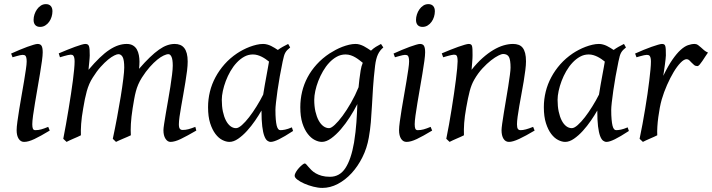

<svg xmlns="http://www.w3.org/2000/svg" viewBox="-20 -671 3468 935"><path d="M222.2 -35.2Q199.2 -21.5 180.9 -11.2Q162.6 -1 147.5 6.1Q132.3 13.2 120.1 16.6Q107.9 20 97.2 20Q80.6 20 70.8 4.6Q61 -10.7 61 -37.1Q61 -51.8 64.7 -78.9Q68.4 -106 73.7 -138.9Q79.1 -171.9 85.4 -207.8Q91.8 -243.7 97.2 -276.1Q102.5 -308.6 106.2 -333.7Q109.9 -358.9 109.9 -371.1Q109.9 -382.3 108.4 -388.9Q106.9 -395.5 104.5 -398.7Q102.1 -401.9 98.1 -402.8Q94.2 -403.8 89.8 -403.8Q85.9 -403.8 77.9 -402.1Q69.8 -400.4 61.5 -397.9Q52.2 -395.5 41 -392.1L34.2 -410.2Q54.7 -419.4 75 -428Q95.2 -436.5 112.8 -442.9Q130.4 -449.2 143.6 -453.1Q156.7 -457 163.1 -457Q176.8 -457 182.4 -447.8Q188 -438.5 188 -416Q188 -401.9 184.3 -374.3Q180.7 -346.7 174.8 -312.5Q168.9 -278.3 162.6 -241Q156.2 -203.6 150.4 -169.4Q144.5 -135.3 140.9 -107.7Q137.2 -80.1 137.2 -65.9Q137.2 -50.8 140.4 -43.9Q143.6 -37.1 151.9 -37.1Q167 -37.1 180.9 -41Q194.8 -44.9 214.8 -53.2ZM235.4 -616.2Q235.4 -602.5 231.2 -589.1Q227.1 -575.7 219.2 -564.7Q211.4 -553.7 200.2 -546.9Q189 -540 175.3 -540Q160.2 -540 151.9 -548.8Q143.6 -557.6 143.6 -574.2Q143.6 -587.4 147.9 -600.8Q152.3 -614.3 160.2 -625.5Q168 -636.7 179 -643.8Q189.9 -650.9 203.6 -650.9Q218.8 -650.9 227.1 -641.8Q235.4 -632.8 235.4 -616.2Z M936 -35.2Q890.6 -8.8 860.8 5.6Q831.1 20 810.1 20Q795.9 20 785.9 4.6Q775.9 -10.7 775.9 -37.1Q775.9 -45.9 779.3 -67.9Q782.7 -89.8 787.6 -119.4Q792.5 -148.9 798.6 -182.6Q804.7 -216.3 809.6 -248.3Q814.5 -280.3 817.9 -307.6Q821.3 -335 821.3 -351.1Q821.3 -381.3 815.2 -394.3Q809.1 -407.2 800.3 -407.2Q791 -407.2 776.9 -400.6Q762.7 -394 745.6 -380.1Q728.5 -366.2 709.2 -344.5Q689.9 -322.8 670.9 -293Q660.2 -275.9 653.1 -259.3Q646 -242.7 641.4 -224.9Q636.7 -207 633.3 -187.3Q629.9 -167.5 626 -144Q619.1 -99.6 617.4 -67.9Q615.7 -36.1 617.2 -12.2Q610.4 -8.8 600.6 -4.6Q590.8 -0.5 580.6 3.9Q570.3 8.3 560.8 12.5Q551.3 16.6 544.9 20L529.3 4.9Q540 -44.9 550 -98.6Q560.1 -152.3 567.9 -200.4Q575.7 -248.5 580.3 -286.1Q585 -323.7 585 -341.8Q585 -378.9 577.4 -393.1Q569.8 -407.2 556.2 -407.2Q549.8 -407.2 536.6 -400.9Q523.4 -394.5 506.3 -380.6Q489.3 -366.7 470 -345.2Q450.7 -323.7 432.1 -293.9Q421.9 -278.3 414.8 -261.7Q407.7 -245.1 402.6 -226.8Q397.5 -208.5 393.3 -188Q389.2 -167.5 385.3 -144Q377.4 -99.6 375.2 -67.6Q373 -35.6 374 -12.2Q367.7 -8.8 358.2 -4.6Q348.6 -0.5 338.6 3.9Q328.6 8.3 319.3 12.5Q310.1 16.6 304.2 20L288.1 4.9Q294.9 -29.3 301.5 -66.7Q308.1 -104 314.2 -141.1Q320.3 -178.2 325.7 -213.6Q331.1 -249 335 -279.3Q338.9 -309.6 341.1 -333.3Q343.3 -356.9 343.3 -371.1Q343.3 -382.3 341.8 -388.9Q340.3 -395.5 337.6 -399.2Q335 -402.8 331.5 -403.8Q328.1 -404.8 324.2 -404.8Q319.3 -404.8 310.8 -402.8Q302.2 -400.9 293.5 -398.4Q283.2 -395.5 272 -392.1L266.1 -411.1Q286.6 -419.9 307.1 -428.2Q327.6 -436.5 345.2 -442.9Q362.8 -449.2 376 -453.1Q389.2 -457 395 -457Q402.3 -457 406.7 -454.6Q411.1 -452.1 413.3 -446Q415.5 -439.9 416.3 -429Q417 -418 417 -400.9Q417 -395.5 416.3 -387.5Q415.5 -379.4 414.8 -369.9Q414.1 -360.4 412.8 -350.1Q411.6 -339.8 411.1 -331.1Q439.9 -365.2 465.1 -389.4Q490.2 -413.6 512.9 -428.5Q535.6 -443.4 556.4 -450.2Q577.1 -457 597.2 -457Q615.2 -457 627.4 -449.7Q639.6 -442.4 646.5 -430.2Q653.3 -418 656.2 -402.6Q659.2 -387.2 659.2 -371.1Q659.2 -361.8 658.7 -354.2Q658.2 -346.7 657.2 -335.9Q685.5 -368.7 709.5 -391.6Q733.4 -414.6 754.2 -429.2Q774.9 -443.8 793.7 -450.4Q812.5 -457 831.1 -457Q845.2 -457 856.9 -452.4Q868.7 -447.8 877 -437.5Q885.3 -427.2 889.6 -410.9Q894 -394.5 894 -371.1Q894 -352.5 890.9 -326.4Q887.7 -300.3 882.8 -271Q877.9 -241.7 872.6 -210.9Q867.2 -180.2 862.3 -152.6Q857.4 -125 854.2 -102.3Q851.1 -79.6 851.1 -65.9Q851.1 -49.3 856 -43.7Q860.8 -38.1 869.1 -38.1Q883.3 -38.1 897.2 -41.7Q911.1 -45.4 931.2 -53.2Z M1261.7 -210.4Q1265.1 -232.4 1269.3 -256.1Q1273.4 -279.8 1277.6 -301.8Q1281.7 -323.7 1284.9 -342Q1288.1 -360.4 1290 -371.1Q1282.7 -377 1273.9 -383.1Q1265.1 -389.2 1255.1 -394.3Q1245.1 -399.4 1234.1 -402.6Q1223.1 -405.8 1211.4 -405.8Q1189 -405.8 1169.2 -394.8Q1149.4 -383.8 1132.6 -365.7Q1115.7 -347.7 1102.3 -324.5Q1088.9 -301.3 1079.6 -276.6Q1070.3 -252 1065.2 -228Q1060.1 -204.1 1060.1 -185.1Q1060.1 -153.3 1065.4 -127.9Q1070.8 -102.5 1080.1 -84.5Q1089.4 -66.4 1102.1 -56.6Q1114.7 -46.9 1129.4 -46.9Q1141.1 -46.9 1158 -61.8Q1174.8 -76.7 1193.1 -100.3Q1211.4 -124 1229.5 -153.1Q1247.6 -182.1 1261.7 -210.4ZM1407.2 -33.2Q1364.7 -5.4 1338.6 7.3Q1312.5 20 1298.3 20Q1289.6 20 1281.5 13.9Q1273.4 7.8 1267.1 -9Q1260.7 -25.9 1257.1 -55.7Q1253.4 -85.4 1253.4 -132.8Q1240.7 -110.4 1222.4 -83.7Q1204.1 -57.1 1183.1 -33.9Q1162.1 -10.7 1139.9 4.6Q1117.7 20 1097.2 20Q1081.1 20 1062.7 10.7Q1044.4 1.5 1029.1 -18.8Q1013.7 -39.1 1003.4 -71Q993.2 -103 993.2 -148.9Q993.2 -187.5 1002.2 -224.4Q1011.2 -261.2 1029.3 -294.9Q1047.4 -328.6 1073.5 -358.2Q1099.6 -387.7 1134.3 -411.1Q1147.5 -419.9 1163.3 -428.2Q1179.2 -436.5 1196 -442.9Q1212.9 -449.2 1229.5 -453.1Q1246.1 -457 1261.2 -457Q1271.5 -457 1281.2 -454.3Q1291 -451.7 1300 -447.3Q1309.1 -442.9 1317.4 -437.7Q1325.7 -432.6 1333 -427.7Q1344.2 -436 1356.9 -443.1Q1369.6 -450.2 1383.3 -457L1393.1 -439.9Q1384.8 -433.1 1379.4 -427.7Q1374 -422.4 1369.9 -415.3Q1365.7 -408.2 1362.8 -397.9Q1359.9 -387.7 1356.4 -371.1Q1349.1 -335.9 1342.5 -299.1Q1335.9 -262.2 1331.3 -229.5Q1326.7 -196.8 1324 -171.9Q1321.3 -147 1321.3 -136.2Q1321.3 -108.4 1323 -89.4Q1324.7 -70.3 1327.6 -58.8Q1330.6 -47.4 1335 -42.2Q1339.4 -37.1 1345.2 -37.1Q1355 -37.1 1368.4 -39.8Q1381.8 -42.5 1401.4 -50.8Z M1582.5 -46.9Q1592.8 -46.9 1610.4 -63.2Q1627.9 -79.6 1648.2 -106.9Q1668.5 -134.3 1689.2 -170.4Q1710 -206.5 1726.1 -246.1Q1728 -264.6 1730.2 -284.9Q1732.4 -305.2 1736.3 -328.1Q1737.8 -338.4 1740.5 -347.7Q1743.2 -356.9 1746.6 -365.2Q1739.3 -371.1 1730.5 -377.9Q1721.7 -384.8 1711.2 -391.1Q1700.7 -397.5 1688.5 -401.6Q1676.3 -405.8 1662.6 -405.8Q1640.1 -405.8 1620.1 -394.8Q1600.1 -383.8 1583.3 -365.7Q1566.4 -347.7 1553 -324.5Q1539.6 -301.3 1530 -276.6Q1520.5 -252 1515.4 -228Q1510.3 -204.1 1510.3 -185.1Q1510.3 -153.3 1516.1 -127.9Q1522 -102.5 1531.7 -84.5Q1541.5 -66.4 1554.7 -56.6Q1567.9 -46.9 1582.5 -46.9ZM1846.7 -439.9Q1830.1 -426.3 1820.6 -406.2Q1811 -386.2 1806.6 -351.1Q1799.8 -293 1796.6 -245.1Q1793.5 -197.3 1791.3 -155.5Q1789.1 -113.8 1785.9 -75.9Q1782.7 -38.1 1775.9 -0.5Q1767.1 50.3 1744.9 94.7Q1722.7 139.2 1692.1 172.4Q1661.6 205.6 1624.8 224.9Q1587.9 244.1 1549.8 244.1Q1529.3 244.1 1505.6 238Q1481.9 231.9 1461.9 223.1Q1441.9 214.4 1428.5 204.1Q1415 193.8 1415 185.1Q1415 176.8 1421.4 166.3Q1427.7 155.8 1436 146.7Q1444.3 137.7 1452.4 131.3Q1460.4 125 1463.9 125Q1467.8 125 1471.9 129.9Q1476.1 134.8 1482.2 141.8Q1488.3 148.9 1496.8 157.5Q1505.4 166 1517.6 173.1Q1529.8 180.2 1546.9 185.1Q1564 189.9 1586.9 189.9Q1634.3 189.9 1662.1 147.5Q1689.9 105 1704.1 23.4Q1708.5 -3.9 1711.2 -28.1Q1713.9 -52.2 1715.6 -75Q1717.3 -97.7 1718.3 -119.4Q1719.2 -141.1 1720.2 -164.1Q1704.6 -133.3 1683.8 -100.8Q1663.1 -68.4 1639.9 -41.5Q1616.7 -14.6 1592.8 2.7Q1568.8 20 1547.4 20Q1531.2 20 1512.9 10.7Q1494.6 1.5 1478.8 -18.8Q1462.9 -39.1 1452.6 -71Q1442.4 -103 1442.4 -148.9Q1442.4 -187.5 1451.2 -224.4Q1460 -261.2 1477.8 -294.7Q1495.6 -328.1 1522.5 -357.7Q1549.3 -387.2 1585.4 -411.1Q1599.1 -419.9 1614.7 -428.2Q1630.4 -436.5 1647 -442.9Q1663.6 -449.2 1679.9 -453.1Q1696.3 -457 1711.4 -457Q1722.2 -457 1732.4 -453.9Q1742.7 -450.7 1752.2 -445.8Q1761.7 -440.9 1770.3 -435.1Q1778.8 -429.2 1786.6 -424.3Q1797.9 -435.1 1810.3 -442.9Q1822.8 -450.7 1835.4 -457Z M2084.5 -35.2Q2061.5 -21.5 2043.2 -11.2Q2024.9 -1 2009.8 6.1Q1994.6 13.2 1982.4 16.6Q1970.2 20 1959.5 20Q1942.9 20 1933.1 4.6Q1923.3 -10.7 1923.3 -37.1Q1923.3 -51.8 1927 -78.9Q1930.7 -106 1936 -138.9Q1941.4 -171.9 1947.8 -207.8Q1954.1 -243.7 1959.5 -276.1Q1964.8 -308.6 1968.5 -333.7Q1972.2 -358.9 1972.2 -371.1Q1972.2 -382.3 1970.7 -388.9Q1969.2 -395.5 1966.8 -398.7Q1964.4 -401.9 1960.4 -402.8Q1956.5 -403.8 1952.1 -403.8Q1948.2 -403.8 1940.2 -402.1Q1932.1 -400.4 1923.8 -397.9Q1914.6 -395.5 1903.3 -392.1L1896.5 -410.2Q1917 -419.4 1937.3 -428Q1957.5 -436.5 1975.1 -442.9Q1992.7 -449.2 2005.9 -453.1Q2019 -457 2025.4 -457Q2039.1 -457 2044.7 -447.8Q2050.3 -438.5 2050.3 -416Q2050.3 -401.9 2046.6 -374.3Q2043 -346.7 2037.1 -312.5Q2031.2 -278.3 2024.9 -241Q2018.6 -203.6 2012.7 -169.4Q2006.8 -135.3 2003.2 -107.7Q1999.5 -80.1 1999.5 -65.9Q1999.5 -50.8 2002.7 -43.9Q2005.9 -37.1 2014.2 -37.1Q2029.3 -37.1 2043.2 -41Q2057.1 -44.9 2077.1 -53.2ZM2097.7 -616.2Q2097.7 -602.5 2093.5 -589.1Q2089.4 -575.7 2081.5 -564.7Q2073.7 -553.7 2062.5 -546.9Q2051.3 -540 2037.6 -540Q2022.5 -540 2014.2 -548.8Q2005.9 -557.6 2005.9 -574.2Q2005.9 -587.4 2010.3 -600.8Q2014.6 -614.3 2022.5 -625.5Q2030.3 -636.7 2041.3 -643.8Q2052.2 -650.9 2065.9 -650.9Q2081.1 -650.9 2089.4 -641.8Q2097.7 -632.8 2097.7 -616.2Z M2583.5 -35.2Q2539.1 -8.8 2508.1 5.6Q2477.1 20 2458.5 20Q2441.4 20 2431.9 4.6Q2422.4 -10.7 2422.4 -37.1Q2422.4 -45.9 2425.5 -68.6Q2428.7 -91.3 2433.6 -121.6Q2438.5 -151.9 2444.3 -186Q2450.2 -220.2 2455.1 -251Q2460 -281.7 2463.1 -306.2Q2466.3 -330.6 2466.3 -341.8Q2466.3 -378.9 2458.5 -393.6Q2450.7 -408.2 2429.2 -408.2Q2422.9 -408.2 2407 -400.4Q2391.1 -392.6 2371.1 -377Q2351.1 -361.3 2329.3 -337.9Q2307.6 -314.5 2289.6 -283.2Q2275.9 -259.8 2267.3 -227.1Q2258.8 -194.3 2250.5 -147Q2242.7 -103.5 2240.5 -72.3Q2238.3 -41 2239.3 -12.2Q2232.9 -8.8 2223.4 -4.6Q2213.9 -0.5 2203.9 3.9Q2193.8 8.3 2184.6 12.5Q2175.3 16.6 2169.4 20L2153.3 4.9Q2160.2 -27.3 2166.7 -64.9Q2173.3 -102.5 2179.4 -140.4Q2185.5 -178.2 2190.9 -215.1Q2196.3 -252 2200.2 -283Q2204.1 -314 2206.3 -337.4Q2208.5 -360.8 2208.5 -372.1Q2208.5 -383.3 2207.3 -389.9Q2206.1 -396.5 2203.9 -399.7Q2201.7 -402.8 2198.2 -403.8Q2194.8 -404.8 2190.4 -404.8Q2186 -404.8 2177.5 -402.8Q2168.9 -400.9 2160.2 -398.4Q2149.9 -395.5 2138.2 -392.1L2131.3 -411.1Q2151.9 -419.9 2172.6 -428.2Q2193.4 -436.5 2211.4 -442.9Q2229.5 -449.2 2242.9 -453.1Q2256.3 -457 2262.2 -457Q2269 -457 2272.9 -454.8Q2276.9 -452.6 2278.6 -446.8Q2280.3 -440.9 2280.8 -430.2Q2281.2 -419.4 2281.2 -401.9Q2281.2 -396.5 2280.8 -387.2Q2280.3 -377.9 2279.5 -367.4Q2278.8 -356.9 2277.8 -346.9Q2276.9 -336.9 2276.4 -331.1Q2302.7 -364.3 2329.6 -388.2Q2356.4 -412.1 2382.3 -427.5Q2408.2 -442.9 2432.4 -450Q2456.5 -457 2478.5 -457Q2493.7 -457 2505.6 -452.6Q2517.6 -448.2 2525.4 -438.2Q2533.2 -428.2 2537.4 -411.9Q2541.5 -395.5 2541.5 -372.1Q2541.5 -355 2538.3 -329.6Q2535.2 -304.2 2530.3 -274.7Q2525.4 -245.1 2519.5 -213.9Q2513.7 -182.6 2508.8 -154.3Q2503.9 -126 2500.7 -102.8Q2497.6 -79.6 2497.6 -65.9Q2497.6 -49.3 2502 -43.2Q2506.3 -37.1 2515.1 -37.1Q2526.4 -37.1 2541 -41Q2555.7 -44.9 2576.2 -53.2Z M2897 -210.4Q2900.4 -232.4 2904.5 -256.1Q2908.7 -279.8 2912.8 -301.8Q2917 -323.7 2920.2 -342Q2923.3 -360.4 2925.3 -371.1Q2918 -377 2909.2 -383.1Q2900.4 -389.2 2890.4 -394.3Q2880.4 -399.4 2869.4 -402.6Q2858.4 -405.8 2846.7 -405.8Q2824.2 -405.8 2804.4 -394.8Q2784.7 -383.8 2767.8 -365.7Q2751 -347.7 2737.5 -324.5Q2724.1 -301.3 2714.8 -276.6Q2705.6 -252 2700.4 -228Q2695.3 -204.1 2695.3 -185.1Q2695.3 -153.3 2700.7 -127.9Q2706.1 -102.5 2715.3 -84.5Q2724.6 -66.4 2737.3 -56.6Q2750 -46.9 2764.6 -46.9Q2776.4 -46.9 2793.2 -61.8Q2810.1 -76.7 2828.4 -100.3Q2846.7 -124 2864.7 -153.1Q2882.8 -182.1 2897 -210.4ZM3042.5 -33.2Q3000 -5.4 2973.9 7.3Q2947.8 20 2933.6 20Q2924.8 20 2916.7 13.9Q2908.7 7.8 2902.3 -9Q2896 -25.9 2892.3 -55.7Q2888.7 -85.4 2888.7 -132.8Q2876 -110.4 2857.7 -83.7Q2839.4 -57.1 2818.4 -33.9Q2797.4 -10.7 2775.1 4.6Q2752.9 20 2732.4 20Q2716.3 20 2698 10.7Q2679.7 1.5 2664.3 -18.8Q2648.9 -39.1 2638.7 -71Q2628.4 -103 2628.4 -148.9Q2628.4 -187.5 2637.5 -224.4Q2646.5 -261.2 2664.6 -294.9Q2682.6 -328.6 2708.7 -358.2Q2734.9 -387.7 2769.5 -411.1Q2782.7 -419.9 2798.6 -428.2Q2814.5 -436.5 2831.3 -442.9Q2848.1 -449.2 2864.7 -453.1Q2881.3 -457 2896.5 -457Q2906.7 -457 2916.5 -454.3Q2926.3 -451.7 2935.3 -447.3Q2944.3 -442.9 2952.6 -437.7Q2960.9 -432.6 2968.3 -427.7Q2979.5 -436 2992.2 -443.1Q3004.9 -450.2 3018.6 -457L3028.3 -439.9Q3020 -433.1 3014.6 -427.7Q3009.3 -422.4 3005.1 -415.3Q3001 -408.2 2998 -397.9Q2995.1 -387.7 2991.7 -371.1Q2984.4 -335.9 2977.8 -299.1Q2971.2 -262.2 2966.6 -229.5Q2961.9 -196.8 2959.2 -171.9Q2956.5 -147 2956.5 -136.2Q2956.5 -108.4 2958.3 -89.4Q2960 -70.3 2962.9 -58.8Q2965.8 -47.4 2970.2 -42.2Q2974.6 -37.1 2980.5 -37.1Q2990.2 -37.1 3003.7 -39.8Q3017.1 -42.5 3036.6 -50.8Z M3427.7 -415Q3421.9 -407.2 3414.8 -396Q3407.7 -384.8 3400.6 -374.3Q3393.6 -363.8 3387.2 -356.4Q3380.9 -349.1 3376 -349.1Q3366.7 -349.1 3360.1 -354.5Q3353.5 -359.9 3347.9 -366Q3342.3 -372.1 3336.7 -377.4Q3331.1 -382.8 3323.7 -382.8Q3311 -382.8 3294.2 -365.5Q3277.3 -348.1 3260.5 -320.1Q3243.7 -292 3228.3 -257.1Q3212.9 -222.2 3202.6 -187Q3197.3 -168.5 3193.1 -146.2Q3189 -124 3185.8 -100.6Q3182.6 -77.1 3181.2 -54.4Q3179.7 -31.7 3180.7 -12.2Q3174.3 -8.8 3164.8 -4.6Q3155.3 -0.5 3145.3 3.9Q3135.3 8.3 3126 12.5Q3116.7 16.6 3110.8 20L3094.7 4.9Q3102.1 -29.8 3108.9 -66.9Q3115.7 -104 3121.8 -140.9Q3127.9 -177.7 3133.1 -212.9Q3138.2 -248 3141.8 -278.3Q3145.5 -308.6 3147.7 -332.5Q3149.9 -356.4 3149.9 -371.1Q3149.9 -382.3 3148.2 -388.9Q3146.5 -395.5 3143.8 -398.7Q3141.1 -401.9 3137.5 -402.8Q3133.8 -403.8 3129.9 -403.8Q3125 -403.8 3116.7 -402.1Q3108.4 -400.4 3100.1 -397.9Q3090.3 -395.5 3079.6 -392.1L3072.8 -410.2Q3093.3 -419.4 3114 -428Q3134.8 -436.5 3152.8 -442.9Q3170.9 -449.2 3184.3 -453.1Q3197.8 -457 3203.6 -457Q3210.4 -457 3214.4 -454.6Q3218.3 -452.1 3220 -446Q3221.7 -439.9 3222.2 -429Q3222.7 -418 3222.7 -400.9Q3222.7 -395.5 3221.2 -382.8Q3219.7 -370.1 3217.8 -355.2Q3215.8 -340.3 3213.6 -325.7Q3211.4 -311 3210 -301.8Q3233.4 -350.1 3254.4 -380.4Q3275.4 -410.6 3294.2 -427.7Q3313 -444.8 3330.1 -450.9Q3347.2 -457 3362.8 -457Q3371.6 -457 3378.7 -452.1Q3385.7 -447.3 3393.1 -440.4Q3400.4 -433.6 3408.7 -426.5Q3417 -419.4 3427.7 -415Z"/></svg>

Font: Gentium Plus Am
Style: Italic
Weight: 400
Italic angle: -8°
Designer: J. Victor Gaultney, Annie Olsen, Iska Routamaa, Becca Hirsbrunner
Foundry: SIL International
Version: Version 5.000